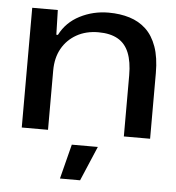

<svg xmlns="http://www.w3.org/2000/svg" viewBox="-53 -586 773 845"><g transform="rotate(5 333.5 -164.0)"><path d="M56 0V-529H169L172 -420H179Q208 -477 266.5 -507Q325 -537 393 -537Q444 -537 486 -524Q528 -511 558.5 -482.5Q589 -454 606 -406.5Q623 -359 623 -290V0H507V-270Q507 -330 491 -369.5Q475 -409 441.5 -428Q408 -447 356 -447Q301 -447 259.5 -423.5Q218 -400 195 -359Q172 -318 172 -262V0ZM243 209 282 56H397L332 209Z"/></g></svg>

Font: Mona Sans Expanded Medium
Style: Regular
Weight: 500
Width: 7
Designer: Deni Anggara
Foundry: GitHub
Version: Version 2.000